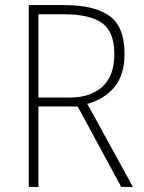

<svg xmlns="http://www.w3.org/2000/svg" viewBox="-20 -734 564 754"><path d="M234 -714Q349 -714 409 -672Q469 -630 469 -522Q469 -441 430 -393Q391 -345 323 -326L502 0H456L285 -316H131V0H93V-714ZM230 -678H131V-351H256Q335 -351 382 -393.5Q429 -436 429 -522Q429 -609 381 -643.5Q333 -678 230 -678Z"/></svg>

Font: Noto Sans Armenian SemiCondensed ExtraLight
Style: Regular
Weight: 200
Width: 4
Designer: Monotype Design Team
Foundry: Monotype Imaging Inc.
Version: Version 2.008; ttfautohint (v1.8.4.7-5d5b)